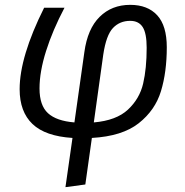

<svg xmlns="http://www.w3.org/2000/svg" viewBox="-20 -558 764 792"><path d="M668 -363Q668 -261 644 -182Q620 -103 552 -49.5Q484 4 359 11L332 203L250 214L279 11Q167 4 114 -46.5Q61 -97 61 -190Q61 -324 162 -526H246Q197 -433 170 -347.5Q143 -262 143 -193Q143 -123 178 -91Q213 -59 287 -53L328 -343Q341 -439 391 -488.5Q441 -538 517 -538Q589 -538 628.5 -495Q668 -452 668 -363ZM406 -333 367 -53Q460 -61 508 -106Q556 -151 570.5 -213.5Q585 -276 585 -361Q585 -421 568.5 -446.5Q552 -472 517 -472Q474 -472 446 -442.5Q418 -413 406 -333Z"/></svg>

Font: FiraGO Book
Style: Italic
Weight: 350
Italic angle: -8°
Designer: bBox Type GmbH
Foundry: bBox Type GmbH
Version: Version 1.001